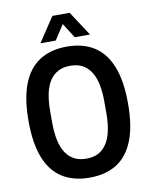

<svg xmlns="http://www.w3.org/2000/svg" viewBox="-95 -944 807 1026"><g transform="rotate(-10 308.0 -431.0)"><path d="M308 12Q221 12 160.5 -26Q100 -64 69 -142.5Q38 -221 38 -343Q38 -465 69 -543.5Q100 -622 160.5 -660.5Q221 -699 308 -699Q396 -699 456 -660.5Q516 -622 547 -543.5Q578 -465 578 -343Q578 -221 547 -142.5Q516 -64 456 -26Q396 12 308 12ZM308 -91Q346 -91 373 -105Q400 -119 418.5 -147Q437 -175 446 -216.5Q455 -258 455 -313V-374Q455 -429 446 -470.5Q437 -512 418.5 -539.5Q400 -567 373 -581Q346 -595 308 -595Q271 -595 243.5 -581Q216 -567 197.5 -539.5Q179 -512 170 -470.5Q161 -429 161 -374V-313Q161 -258 170 -216.5Q179 -175 197.5 -147Q216 -119 243.5 -105Q271 -91 308 -91ZM173 -741 261 -874H355L442 -741H359L285 -858H332L256 -741Z"/></g></svg>

Font: Archivo SemiBold Condensed
Style: Regular
Weight: 600
Width: 3
Version: Version 2.001